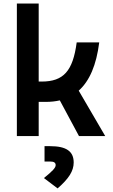

<svg xmlns="http://www.w3.org/2000/svg" viewBox="-20 -752 626 1061"><path d="M73.2 0H193.8V-189H234.4C261.7 -189 287.1 -191.9 310.5 -197.3L416.5 0H561.5L415 -251C475.1 -304.7 512.7 -393.1 528.3 -517.6H403.8C382.8 -359.4 331.1 -301.3 210 -301.3H193.8V-732.4H73.2ZM298.3 289.1C359.9 235.4 387.2 193.4 387.2 146C387.2 84 346.2 55.7 256.8 55.7H226.1V140.6H257.8C278.3 140.6 287.6 147 287.6 160.6C287.6 175.3 270 193.8 222.7 231.9Z"/></svg>

Font: Cascadia Code PL SemiBold
Style: Regular
Weight: 600
Monospace: yes
Designer: Aaron Bell
Foundry: Saja Typeworks
Version: Version 2404.023